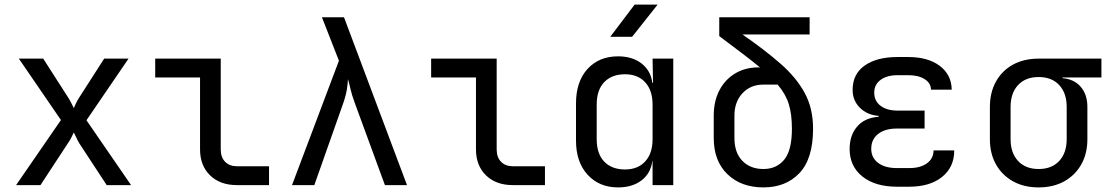

<svg xmlns="http://www.w3.org/2000/svg" viewBox="-20 -805 4840 835"><path d="M50 0 245 -283 62 -550H168L277 -380Q284 -369 290.5 -356Q297 -343 301 -335Q304 -343 310.5 -356Q317 -369 324 -380L433 -550H539L356 -282L550 0H444L326 -180Q319 -191 312.5 -205.5Q306 -220 301 -229Q297 -220 289.5 -205.5Q282 -191 274 -180L156 0Z M1010 0Q937 0 893.5 -42.5Q850 -85 850 -155V-468H655V-550H940V-155Q940 -121 959 -101.5Q978 -82 1010 -82H1150V0Z M1250 0 1454 -541 1380 -730H1476L1750 0H1654L1523 -357Q1510 -392 1504 -419Q1498 -446 1493 -461Q1493 -446 1489 -419Q1485 -392 1473 -357L1347 0Z M2210 0Q2137 0 2093.5 -42.5Q2050 -85 2050 -155V-468H1855V-550H2140V-155Q2140 -121 2159 -101.5Q2178 -82 2210 -82H2350V0Z M2634 -645 2740 -785H2840L2729 -645ZM2668 10Q2586 10 2535.5 -45Q2485 -100 2485 -194V-355Q2485 -450 2535 -505Q2585 -560 2668 -560Q2730 -560 2770 -529Q2810 -498 2817 -445H2820L2818 -550H2908V0H2818V-105H2817Q2810 -51 2770 -20.5Q2730 10 2668 10ZM2698 -68Q2754 -68 2786 -103Q2818 -138 2818 -200V-350Q2818 -412 2786 -447Q2754 -482 2698 -482Q2641 -482 2608 -448Q2575 -414 2575 -350V-200Q2575 -136 2608 -102Q2641 -68 2698 -68Z M3300 10Q3203 10 3143.5 -47.5Q3084 -105 3084 -205V-302Q3084 -365 3108.5 -412Q3133 -459 3177 -485.5Q3221 -512 3279 -512H3285Q3251 -540 3207.5 -573Q3164 -606 3108 -648V-730H3501V-655H3209Q3306 -588 3374.5 -528Q3443 -468 3479.5 -401Q3516 -334 3516 -245Q3516 -115 3457 -52.5Q3398 10 3300 10ZM3300 -70Q3357 -70 3390.5 -110.5Q3424 -151 3424 -245Q3424 -308 3410.5 -352Q3397 -396 3362 -437H3299Q3244 -437 3209 -399.5Q3174 -362 3174 -302V-205Q3174 -141 3208.5 -105.5Q3243 -70 3300 -70Z M3934 7H3881Q3786 7 3730.5 -37.5Q3675 -82 3675 -157Q3675 -217 3708 -255Q3741 -293 3801 -297V-301Q3751 -305 3719.5 -336.5Q3688 -368 3688 -414Q3688 -483 3740.5 -520Q3793 -557 3883 -557H3930Q4016 -557 4067 -518.5Q4118 -480 4119 -415H4029Q4028 -444 4001 -461Q3974 -478 3930 -478H3883Q3837 -478 3809.5 -457.5Q3782 -437 3782 -402Q3782 -366 3809.5 -345Q3837 -324 3884 -324H4001V-246H3881Q3829 -246 3799 -222.5Q3769 -199 3769 -158Q3769 -119 3799 -96.5Q3829 -74 3881 -74H3934Q3983 -74 4011.5 -95Q4040 -116 4040 -151H4130Q4130 -78 4077 -35.5Q4024 7 3934 7Z M4497 10Q4433 10 4385.5 -16.5Q4338 -43 4311.5 -90Q4285 -137 4285 -200V-340Q4285 -403 4311.5 -450.5Q4338 -498 4385.5 -524Q4433 -550 4497 -550H4770V-468H4601V-465Q4651 -461 4680 -427.5Q4709 -394 4709 -340V-200Q4709 -137 4682.5 -90Q4656 -43 4608.5 -16.5Q4561 10 4497 10ZM4497 -70Q4554 -70 4586.5 -105Q4619 -140 4619 -200V-340Q4619 -400 4586.5 -435Q4554 -470 4497 -470Q4440 -470 4407.5 -435Q4375 -400 4375 -340V-200Q4375 -140 4407.5 -105Q4440 -70 4497 -70Z"/></svg>

Font: JetBrainsMonoNL NF
Style: Regular
Weight: 400
Designer: Philipp Nurullin, Konstantin Bulenkov
Foundry: JetBrains
Version: Version 2.304; ttfautohint (v1.8.4.7-5d5b);Nerd Fonts 3.2.1